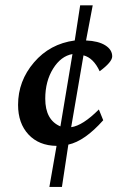

<svg xmlns="http://www.w3.org/2000/svg" viewBox="-20 -699 496 731"><path d="M215.8 12.7H168L195.3 -143.6Q127.9 -144.5 88.4 -187Q48.8 -229.5 48.8 -299.8Q48.8 -390.6 109.4 -461.4Q169.9 -532.2 264.6 -544.9L285.2 -678.7H333L307.6 -544.9Q354.5 -543 380.9 -526.4Q407.2 -509.8 407.2 -484.4Q407.2 -462.9 359.4 -427.7Q335.9 -478.5 297.9 -488.3L251 -214.8Q294.9 -220.7 356.4 -282.2L373 -241.2Q302.7 -162.1 240.2 -148.4ZM210 -217.8 255.9 -493.2Q211.9 -485.4 182.1 -437.5Q152.3 -389.6 152.3 -323.2Q152.3 -242.2 210 -217.8Z"/></svg>

Font: Kelvinch
Style: Bold Italic
Weight: 700
Italic angle: -10°
Designer: Paul James Miller
Foundry: High-Logic / Made with FontCreator
Version: Version 3.30 September 23, 2016